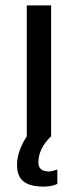

<svg xmlns="http://www.w3.org/2000/svg" viewBox="-20 -504 286 710"><path d="M43 106Q43 56 79 0V-484H169V0Q122 45 122 97Q122 130 161 130Q171 130 192 123V176Q172 186 142 186Q91 186 67 167Q43 148 43 106Z"/></svg>

Font: Play
Style: Regular
Weight: 400
Designer: Jonas Hecksher (Cyrillic expansion: Cyreal)
Foundry: Jonas Hecksher, Playtype, e-types AS
Version: Version 2.101; ttfautohint (v1.5.65-e2d9)